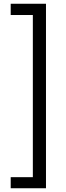

<svg xmlns="http://www.w3.org/2000/svg" viewBox="-20 -813 354 1023"><path d="M37 190V131H155V-733H37V-793H225V190Z"/></svg>

Font: Onest Light
Style: Regular
Weight: 300
Designer: Dmitri Voloshin, Andrey Kudryavtsev
Foundry: Dmitri Voloshin, Andrey Kudryavtsev
Version: Version 1.000;gftools[0.9.33]